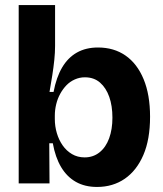

<svg xmlns="http://www.w3.org/2000/svg" viewBox="-20 -726 646 760"><path d="M364 14Q316 14 280.5 -6Q245 -26 222 -64.5Q199 -103 189 -159H175L176 0H54V-231V-706H198V-544Q198 -518 195 -489Q192 -460 187 -428Q182 -396 176 -362H192Q203 -420 226 -459Q249 -498 284.5 -518Q320 -538 368 -538Q431 -538 477 -506Q523 -474 548.5 -412.5Q574 -351 574 -264Q574 -174 547.5 -112.5Q521 -51 474 -18.5Q427 14 364 14ZM315 -103Q349 -103 374 -123Q399 -143 412 -178.5Q425 -214 425 -260Q425 -307 412.5 -342.5Q400 -378 376 -399Q352 -420 316 -420Q295 -420 276 -411.5Q257 -403 243 -388.5Q229 -374 218.5 -355Q208 -336 202.5 -313.5Q197 -291 197 -268V-255Q197 -226 205 -199Q213 -172 228 -150.5Q243 -129 265 -116Q287 -103 315 -103Z"/></svg>

Font: Bricolage Grotesque 28pt
Style: Bold
Weight: 700
Designer: Mathieu Triay
Foundry: Atelier Triay
Version: Version 1.000;gftools[0.9.30]